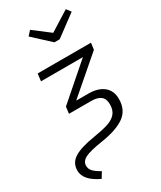

<svg xmlns="http://www.w3.org/2000/svg" viewBox="-256 -849 951 1135"><g transform="rotate(-30 219.0 -281.5)"><path d="M-17 92Q-17 39 28.5 11Q74 -17 171 -32Q233 -42 269.5 -54Q306 -66 326 -89Q346 -112 346 -152Q346 -190 324 -207Q302 -224 259 -224H108L114 -270L347 -473H61L67 -523H431L425 -478L184 -270H267Q333 -270 370.5 -239.5Q408 -209 408 -153Q408 -77 353.5 -38.5Q299 0 192 16Q107 29 74.5 46Q42 63 42 93Q42 115 57.5 131.5Q73 148 107 167L83 206Q-17 159 -17 92ZM424 -739 281 -633H245L130 -739L157 -769L267 -685L401 -769Z"/></g></svg>

Font: FiraGO Light
Style: Italic
Weight: 300
Italic angle: -8°
Designer: bBox Type GmbH
Foundry: bBox Type GmbH
Version: Version 1.001